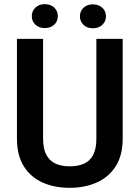

<svg xmlns="http://www.w3.org/2000/svg" viewBox="-20 -899 675 929"><path d="M196.8 -878.9Q225.6 -878.9 242.7 -862.1Q259.8 -845.2 259.8 -820.8Q259.8 -796.4 242.7 -779.8Q225.6 -763.2 196.8 -763.2Q168.5 -763.2 151.1 -779.8Q133.8 -796.4 133.8 -820.8Q133.8 -845.2 151.1 -862.1Q168.5 -878.9 196.8 -878.9ZM429.2 -877.9Q458 -877.9 475.3 -861.3Q492.7 -844.7 492.7 -820.3Q492.7 -795.9 475.3 -779.1Q458 -762.2 429.2 -762.2Q400.9 -762.2 383.8 -779.1Q366.7 -795.9 366.7 -820.3Q366.7 -844.7 383.8 -861.3Q400.9 -877.9 429.2 -877.9ZM573.7 -710.9V-229Q573.7 -147.5 539.8 -94.5Q505.9 -41.5 447.8 -15.9Q389.6 9.8 317.4 9.8Q243.7 9.8 186 -15.9Q128.4 -41.5 95.2 -94.5Q62 -147.5 62 -229V-710.9H188.5V-229Q188.5 -179.2 204.3 -149.7Q220.2 -120.1 249 -107.2Q277.8 -94.2 317.4 -94.2Q357.9 -94.2 386.7 -107.2Q415.5 -120.1 430.9 -149.7Q446.3 -179.2 446.3 -229V-710.9Z"/></svg>

Font: Robert Sans
Style: Bold
Weight: 700
Designer: Christian Robertson (extended by Adam Twardoch)
Foundry: Google
Version: Version 12.135;April 2, 2019;FontCreator 11.5.0.2425 64-bit;